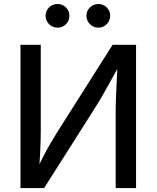

<svg xmlns="http://www.w3.org/2000/svg" viewBox="-20 -955 795 975"><path d="M670.9 0H567.4V-401.4Q567.4 -421.9 568.8 -457Q570.3 -492.2 572.5 -538.6Q574.7 -585 577.1 -638.7H594.2Q560.5 -577.6 537.4 -535.6Q514.2 -493.7 496.1 -462.4Q478 -431.2 458.5 -400.9L204.1 0H84V-727.5H187V-297.4Q187 -273.9 186.3 -240Q185.5 -206.1 183.3 -166.5Q181.2 -127 177.2 -85.4H163.6Q182.6 -127.4 201.7 -163.8Q220.7 -200.2 237.8 -229.5Q254.9 -258.8 267.1 -278.3L551.8 -727.5H670.9ZM479.5 -814.5Q454.6 -814.5 436.8 -832.3Q418.9 -850.1 418.9 -875Q418.9 -899.9 436.8 -917.2Q454.6 -934.6 479.5 -934.6Q504.4 -934.6 522 -917.2Q539.6 -899.9 539.6 -875Q539.6 -850.1 522 -832.3Q504.4 -814.5 479.5 -814.5ZM272.5 -814.5Q247.1 -814.5 229.2 -832.3Q211.4 -850.1 211.4 -875Q211.4 -899.9 229.2 -917.2Q247.1 -934.6 272.5 -934.6Q297.4 -934.6 314.9 -917.2Q332.5 -899.9 332.5 -875Q332.5 -850.1 314.9 -832.3Q297.4 -814.5 272.5 -814.5Z"/></svg>

Font: Inter Cardless
Style: Regular
Weight: 400
Designer: Rasmus Andersson
Foundry: rsms
Version: Version 4.001;git-9221beed3